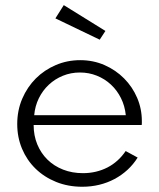

<svg xmlns="http://www.w3.org/2000/svg" viewBox="-20 -715 621 750"><path d="M301.4 14.5Q335.9 14.5 367.7 6.8Q399.5 -0.9 427.3 -15.7Q455 -30.5 478 -51.6Q500.9 -72.7 517.7 -99.5L470.9 -125Q456.8 -104.1 438.9 -88Q420.9 -71.8 399.8 -60.9Q378.6 -50 354.5 -44.3Q330.5 -38.6 304.1 -38.6Q261.8 -38.6 226.4 -52.5Q190.9 -66.4 165.5 -91.4Q140 -116.4 125.7 -150.9Q111.4 -185.5 111.4 -226.8H533.6Q534.1 -230.5 534.1 -234.1Q534.1 -237.7 534.1 -242.3Q534.1 -290 515.7 -333Q497.3 -375.9 464.8 -408.6Q432.3 -441.4 388.4 -460.7Q344.5 -480 293.2 -480Q242.7 -480 198 -460.9Q153.2 -441.8 119.8 -408.4Q86.4 -375 66.8 -329.3Q47.3 -283.6 47.3 -230.5Q47.3 -178.6 66.1 -133.9Q85 -89.1 118.9 -56.1Q152.7 -23.2 199.3 -4.3Q245.9 14.5 301.4 14.5ZM113.6 -265Q116.8 -300.9 131.8 -331.4Q146.8 -361.8 170.7 -384.1Q194.5 -406.4 225.7 -419.1Q256.8 -431.8 292.3 -431.8Q327.3 -431.8 358.4 -419.3Q389.5 -406.8 413.4 -384.5Q437.3 -362.3 452.5 -331.8Q467.7 -301.4 471.4 -265ZM391.8 -594.1 229.1 -695 196.4 -643.2 369.5 -560Z"/></svg>

Font: Spartan MB
Style: Regular
Weight: 212
Designer: Matt Bailey, Mirko Velimirovic
Foundry: Matt Bailey
Version: Version 1.005